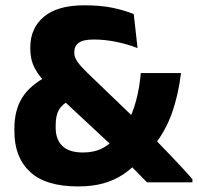

<svg xmlns="http://www.w3.org/2000/svg" viewBox="-20 -672 728 707"><path d="M521.5 -0.5Q512.5 -9.5 498.5 -23.8Q484.5 -38 469.5 -53.2Q454.5 -68.5 441.2 -82.2Q428 -96 420 -104.5L398.5 -129.5L184 -329.5L158.5 -356Q124 -390 107.8 -421.2Q91.5 -452.5 91.5 -492.5V-497Q91.5 -568.5 141.8 -610.5Q192 -652.5 290.5 -652.5Q351.5 -652.5 396 -643Q440.5 -633.5 472.5 -620L486.5 -495Q452 -508.5 409.8 -517.5Q367.5 -526.5 325.5 -526.5Q286 -526.5 269.8 -514.2Q253.5 -502 253.5 -480.5V-478.5Q253.5 -461 265 -444.8Q276.5 -428.5 299.5 -406L485 -227.5L521.5 -189Q539.5 -171 556 -153.8Q572.5 -136.5 588.8 -119.8Q605 -103 621.2 -85.8Q637.5 -68.5 654.2 -50.5Q671 -32.5 688.5 -12.5V-0.5ZM267.5 14.5Q148.5 14.5 90.8 -39Q33 -92.5 33 -188.5V-199Q33 -266 61.5 -312Q90 -358 154 -391.5L237 -302Q209.5 -289 197.2 -268Q185 -247 185 -211V-202Q185 -158 210 -134.2Q235 -110.5 285 -110.5Q326 -110.5 355 -125Q384 -139.5 404.5 -164.5L446 -214Q469 -255 481.5 -302.8Q494 -350.5 498.5 -403H646.5Q637 -323 612.8 -254.8Q588.5 -186.5 541.5 -129L492.5 -81.5Q466 -51.5 434 -30Q402 -8.5 361.2 3Q320.5 14.5 267.5 14.5Z"/></svg>

Font: Anek Bangla Medium
Style: Bold
Weight: 700
Version: Version 1.003